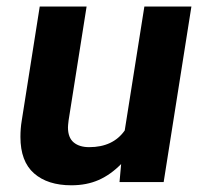

<svg xmlns="http://www.w3.org/2000/svg" viewBox="-20 -548 619 578"><path d="M339.8 0 344.7 -54.2Q313 -22 276.9 -6.1Q240.7 9.8 194.8 9.8Q123.5 9.8 82.5 -26.1Q41.5 -62 41.5 -135.7Q41.5 -161.1 45.4 -184.6L99.6 -528.3H240.7L186.5 -185.5Q184.6 -169.9 184.6 -164.6Q184.6 -133.8 201.7 -119.4Q218.8 -105 248.5 -105Q320.3 -105 355.5 -155.3L414.6 -528.3H556.2L472.7 0Z"/></svg>

Font: Mardoto
Style: Bold Italic
Weight: 700
Italic angle: -12°
Designer: Christian Robertson, Vahan Hovhannisyan
Foundry: Google
Version: Version 1.000